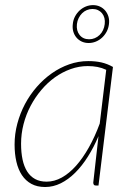

<svg xmlns="http://www.w3.org/2000/svg" viewBox="-20 -744 532 770"><path d="M406 -464Q389 -472 370.8 -475.5Q352.5 -479 332 -479Q297 -479 263.5 -467Q230 -455 200.2 -433.8Q170.5 -412.5 145.8 -383.2Q121 -354 102.8 -319.5Q84.5 -285 74.5 -246.2Q64.5 -207.5 64.5 -167.5Q64.5 -132 70.5 -104Q76.5 -76 89 -56.2Q101.5 -36.5 120.8 -26Q140 -15.5 167 -15.5Q198 -15.5 227.8 -32Q257.5 -48.5 284.8 -79Q312 -109.5 336.2 -152.5Q360.5 -195.5 380 -248.5ZM375 -198Q356 -153 332.2 -115.5Q308.5 -78 281.2 -51Q254 -24 223.8 -9Q193.5 6 161 6Q129 6 106 -6.5Q83 -19 68 -41.5Q53 -64 45.8 -95.2Q38.5 -126.5 38.5 -164.5Q38.5 -207 49.5 -248.2Q60.5 -289.5 80.2 -326.8Q100 -364 127.5 -395.5Q155 -427 187.8 -450Q220.5 -473 257.5 -486Q294.5 -499 334 -499Q362.5 -499 386.2 -493.8Q410 -488.5 433 -475.5L375 0H364Q358 0 356 -3.8Q354 -7.5 354 -11.5ZM272 -647.5Q273.5 -664 280.8 -677.8Q288 -691.5 299 -701.8Q310 -712 324 -717.8Q338 -723.5 353 -723.5Q368 -723.5 380.5 -717.8Q393 -712 401.8 -701.8Q410.5 -691.5 414.8 -677.8Q419 -664 417 -647.5Q415 -631 407.8 -617.2Q400.5 -603.5 389.5 -593.2Q378.5 -583 364.5 -577.2Q350.5 -571.5 335.5 -571.5Q320.5 -571.5 308 -577.2Q295.5 -583 286.8 -593.2Q278 -603.5 274 -617.2Q270 -631 272 -647.5ZM288.5 -647.5Q285.5 -621 299.2 -603.8Q313 -586.5 337.5 -586.5Q349.5 -586.5 360.2 -591Q371 -595.5 379.5 -603.8Q388 -612 393.2 -623.2Q398.5 -634.5 400 -647.5Q401.5 -660.5 398.8 -671.5Q396 -682.5 389.2 -690.8Q382.5 -699 372.8 -703.5Q363 -708 351 -708Q339 -708 328.2 -703.5Q317.5 -699 309.2 -690.8Q301 -682.5 295.5 -671.5Q290 -660.5 288.5 -647.5Z"/></svg>

Font: Lato ExtraLight
Style: Italic
Weight: 275
Italic angle: -7°
Designer: Lukasz Dziedzic with Adam Twardoch and Botio Nikoltchev
Foundry: tyPoland Lukasz Dziedzic
Version: Version 2.015; 2015-08-06; http://www.latofonts.com/